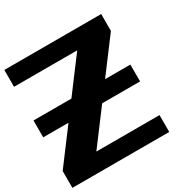

<svg xmlns="http://www.w3.org/2000/svg" viewBox="-190 -1055 1223 1234"><g transform="rotate(-30 422.0 -437.5)"><path d="M0 -125 468.8 -750H0V-875H718.8V-750L250 -125H718.8V0H0ZM718.8 -500V-375H0V-500Z"/></g></svg>

Font: CraftyPE
Style: Regular
Weight: 400
Designer: Erek Butcher
Foundry: Haunted Coop
Version: Version 0.018;April 4, 2024;FontCreator 15.0.0.2962 64-bit